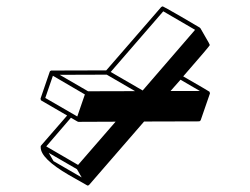

<svg xmlns="http://www.w3.org/2000/svg" viewBox="-20 -675 772 592"><path d="M250.5 -103H249.5L191.9 -135.7Q105.5 -186 105.5 -220.7V-224.1L106.4 -226.1H106.9V-226.6L187 -318.8L107.9 -364.7Q105 -366.2 105 -371.1L133.3 -453.6L134.3 -455.6Q134.8 -455.6 135.3 -456.1Q135.7 -456.5 136.7 -457Q137.2 -457 137.2 -457.5L307.6 -458L476.6 -652.8Q479.5 -655.3 481.9 -655.3Q483.4 -655.3 539.6 -623L595.2 -590.3Q595.7 -590.3 595.7 -589.8H596.2L597.2 -588.4H597.7Q597.7 -587.9 612.3 -563Q627 -538.1 627 -536.1Q627 -533.7 544.9 -439.5Q624 -394 626 -392.1L627.4 -387.2L599.1 -305.2Q597.2 -300.8 592.8 -300.8L424.3 -300.3L254.9 -105Q254.4 -104.5 254.2 -104.5Q253.9 -104.5 253.2 -103.8Q252.4 -103 250.5 -103ZM596.2 -394.5 536.6 -429.2 505.9 -394.5ZM419.9 -396 581.5 -583 483.4 -640.1 321.3 -453.1ZM251.5 -393.6 396.5 -394 309.1 -444.8 164.1 -444.3ZM218.3 -315.9 241.7 -383.8 143.1 -441.4 119.6 -373ZM220.7 -166.5 336.4 -299.8 221.7 -299.3 218.8 -300.3 198.7 -312 122.6 -223.6ZM231.9 -127.9 217.3 -153.3 130.4 -203.6 145 -178.2Z"/></svg>

Font: 3D Isometric
Style: Bold
Weight: 700
Designer: GGBotNet
Foundry: GGBotNet
Version: 1.14